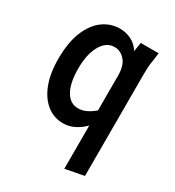

<svg xmlns="http://www.w3.org/2000/svg" viewBox="-176 -634 856 938"><g transform="rotate(30 252.5 -164.5)"><path d="M37 -251Q37 -342 62 -404Q87 -466 130 -497.5Q173 -529 225 -529Q260 -529 290 -514Q320 -499 339 -468L347 -519H448L442 -473Q438 -451 437 -433.5Q436 -416 436 -395V180L331 200V-44Q308 -20 278 -4.5Q248 11 213 11Q162 11 122 -20.5Q82 -52 59.5 -110.5Q37 -169 37 -251ZM145 -259Q145 -177 170.5 -133Q196 -89 240 -89Q265 -89 287.5 -100Q310 -111 331 -129V-325Q331 -381 306.5 -409.5Q282 -438 247 -438Q201 -438 173 -388.5Q145 -339 145 -259Z"/></g></svg>

Font: Radio Canada Condensed Medium
Style: Regular
Weight: 500
Width: 3
Designer: Charles Daoud, Etienne Aubert Bonn, Alexandre Saumier Demers, Jacques Le Bailly
Foundry: Radio-Canada
Version: Version 2.104; ttfautohint (v1.8.4.7-5d5b);gftools[0.9.28.de